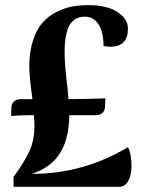

<svg xmlns="http://www.w3.org/2000/svg" viewBox="-20 -720 551 740"><path d="M23.9 -305.2Q24.4 -320.8 34.7 -329.3Q44.9 -337.9 60.1 -337.9H105Q92.8 -429.2 92.8 -462.9Q92.8 -520.5 107.4 -564.5Q122.1 -608.4 144.5 -633.5Q167 -658.7 198.5 -674.3Q230 -689.9 259 -695.1Q288.1 -700.2 320.8 -700.2Q392.6 -700.2 432.9 -673.6Q473.1 -647 473.1 -609.9Q473.1 -540 405.8 -540Q389.2 -540 378.9 -543Q378.9 -597.7 359.4 -626.7Q339.8 -655.8 307.1 -655.8Q290.5 -655.8 277.8 -650.4Q265.1 -645 253.4 -630.9Q241.7 -616.7 235.4 -588.4Q229 -560.1 229 -518.1Q229 -477.5 236.1 -415.8Q243.2 -354 244.1 -337.9H253.9Q265.1 -337.9 322.5 -339.1Q379.9 -340.3 386.2 -340.8L384.8 -309.1Q384.3 -293 374.3 -284.4Q364.3 -275.9 349.1 -275.9H247.1Q246.1 -185.5 211.4 -129.9Q176.8 -74.2 102.1 -49.8Q301.8 -49.8 473.1 -152.8Q486.8 -127.4 486.8 -77.1Q486.8 -45.4 474.4 -22.7Q461.9 0 438 0H32.2V-38.1Q79.1 -103 95.9 -143.6Q112.8 -184.1 112.8 -233.9Q112.8 -247.6 110.8 -275.9H83Q62.5 -275.9 22.9 -272.9Z"/></svg>

Font: Arima
Style: Bold
Weight: 700
Designer: Joana Correia and Natanael Gama
Foundry: NDISCOVER
Version: Version 1.100;Glyphs 3.1.2 (3151)